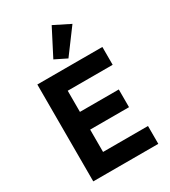

<svg xmlns="http://www.w3.org/2000/svg" viewBox="-241 -1140 1115 1258"><g transform="rotate(-30 317.0 -511.5)"><path d="M481 -962 345 -779 256 -823 359 -1023ZM575 -135V0H83V-733H575V-598H235V-438H529V-304H235V-135Z"/></g></svg>

Font: IBM Plex Sans JP
Style: Bold
Weight: 700
Designer: Mike Abbink; Paul van der Laan; Pieter van Rosmalen; Wujin Sim; Yejin Wi; Jinhee Kim; Boomi Park; Yona Kim; Kichan Ma
Foundry: Sandoll Inc.
Version: Version 1.001